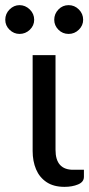

<svg xmlns="http://www.w3.org/2000/svg" viewBox="-60 -721 346 747"><path d="M191 6Q148.5 6 121 -12.5Q93.5 -31 80.2 -62.5Q67 -94 67 -133.5V-506.5H156V-138Q156 -60 225.5 -60.5H266.5V-33Q266.5 -13 243.8 -3.5Q221 6 191 6ZM16 -589Q-6 -589 -22.8 -605.2Q-39.5 -621.5 -39.5 -644Q-39.5 -667.5 -22.8 -684.2Q-6 -701 16 -701Q38.5 -701 55.8 -684.2Q73 -667.5 73 -644Q73 -621.5 56 -605.2Q39 -589 16 -589ZM207 -589Q183.5 -589 167.2 -605.5Q151 -622 151 -644Q151 -667 167.2 -684Q183.5 -701 207 -701Q230 -701 246.8 -684.2Q263.5 -667.5 263.5 -644Q263.5 -622 246.8 -605.5Q230 -589 207 -589Z"/></svg>

Font: Verano Sans
Style: Regular
Weight: 400
Designer: Lukasz Dziedzic with Adam Twardoch and Botio Nikoltchev
Foundry: tyPoland Lukasz Dziedzic
Version: Version 3.001;December 28, 2019;FontCreator 12.0.0.2547 64-b